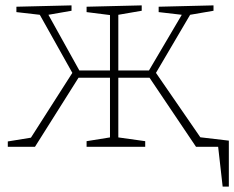

<svg xmlns="http://www.w3.org/2000/svg" viewBox="-20 -546 871 714"><path d="M9 0V-20L95 -34L249 -275L128 -491L41 -501V-521L246 -526V-506L160 -491L275 -284H389V-490L302 -501V-521L507 -526V-506L420 -491V-284H534L656 -491L570 -501V-521L774 -526V-506L687 -491L560 -275L726 -34L810 -20V0H709L536 -257H420V-35L520 -21V0H302V-21L389 -35V-257H272L110 0ZM695 -39 831 -23V148H808L791 -2L712 0Z"/></svg>

Font: Bitter ExtraLight
Style: Regular
Weight: 200
Designer: Sol Matas, and Bitter project Authors
Foundry: Sol Matas
Version: Version 2.001